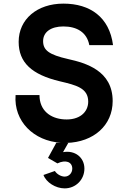

<svg xmlns="http://www.w3.org/2000/svg" viewBox="-20 -780 687 1060"><path d="M356 -454C250 -478 218 -503 218 -553C218 -603 261 -634 330 -634C405 -634 460 -601 473 -531H604C584 -685 478 -760 330 -760C185 -760 83 -674 83 -549C83 -435 155 -368 311 -331C400 -310 467 -294 467 -219C467 -160 418 -115 333 -121C258 -126 198 -170 198 -255H66C55 -111 166 -1 316 8H291L245 92L297 122C343 100 379 114 379 151C379 175 361 195 337 195C317 195 293 181 283 164L220 186C235 227 287 260 337 260C398 260 446 212 446 151C446 89 394 48 328 60L357 9H347C497 5 602 -88 602 -222C602 -390 454 -432 356 -454Z"/></svg>

Font: Oakes Bold
Style: Regular
Weight: 700
Designer: Samuel Oakes
Foundry: Samuel Oakes
Version: Version 1.003;PS 001.003;hotconv 1.0.88;makeotf.lib2.5.64775